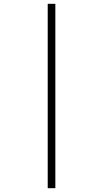

<svg xmlns="http://www.w3.org/2000/svg" viewBox="-20 -843 540 1006"><path d="M230 143V-823H270V143Z"/></svg>

Font: Iosevka SS04 Extralight
Style: Regular
Weight: 200
Monospace: yes
Designer: Belleve Invis
Foundry: Belleve Invis
Version: Version 19.0.0; ttfautohint (v1.8.4)